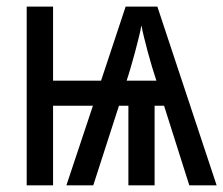

<svg xmlns="http://www.w3.org/2000/svg" viewBox="-20 -556 670 576"><path d="M452.1 -536.1 629.9 0H547.9L472.2 -238.8H443.8V0H365.2V-238.8H336.9L259.8 0H179.2L258.8 -238.8H139.2V0H60.1V-536.1H139.2V-314H283.2L356.9 -536.1ZM359.9 -314H449.2Q443.4 -331.1 436.5 -354Q429.7 -377 423.3 -400.4Q417 -423.8 411.9 -444.8Q406.7 -465.8 404.8 -478H403.8Q401.9 -465.8 396.7 -444.8Q391.6 -423.8 385.3 -400.4Q378.9 -377 372.3 -354Q365.7 -331.1 359.9 -314Z"/></svg>

Font: Apple Sans Adjectives
Style: Regular
Weight: 400
Monospace: yes
Foundry: Apple Sans Adjectives
Version: Version 0.01